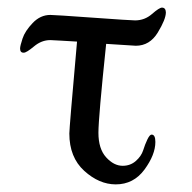

<svg xmlns="http://www.w3.org/2000/svg" viewBox="-20 -468 498 499"><path d="M32.2 -341.8Q32.2 -348.6 38.6 -367.9Q44.9 -387.2 64.9 -408.2Q85 -429.2 110.8 -429.2Q122.1 -429.2 220.9 -422.1Q319.8 -415 331.1 -415Q356 -415 375 -431.6Q394 -448.2 400.9 -448.2Q410.6 -448.2 411.1 -436Q411.1 -418 390.1 -383.5Q369.1 -349.1 333 -349.1Q332 -349.1 255.9 -354Q235.8 -162.1 235.8 -123Q235.8 -81.1 255.9 -59.1Q275.9 -37.1 298.8 -37.1Q318.8 -37.1 333 -49.6Q347.2 -62 352.1 -77.4Q356.9 -92.8 363 -105.5Q369.1 -118.2 374 -118.2Q383.8 -118.2 383.8 -99.1Q383.8 -65.9 355.5 -27.3Q327.1 11.2 280.8 11.2Q237.8 11.2 199 -23.9Q160.2 -59.1 160.2 -121.1Q160.2 -135.3 180.2 -359.9Q162.1 -360.8 139.6 -362.3Q117.2 -363.8 110.8 -363.8Q87.9 -363.8 68.4 -347.4Q48.8 -331.1 42 -331.1Q32.2 -330.6 32.2 -341.8Z"/></svg>

Font: CMU Serif Upright Italic
Style: UprightItalic
Weight: 500
Version: Version 0.7.0